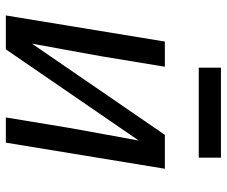

<svg xmlns="http://www.w3.org/2000/svg" viewBox="-78 -678 757 640"><g transform="rotate(90 300.0 -358.5)"><path d="M32 0 119 -530H203L168 -318Q158 -260 147 -202Q136 -144 126 -87L430 -530H543L456 0H372L407 -212Q417 -270 428 -328Q439 -386 449 -443L145 0ZM206 -643V-717H506V-643Z"/></g></svg>

Font: Iosevka Curly Extended Oblique
Style: Regular
Weight: 400
Width: 7
Italic angle: -9°
Monospace: yes
Designer: Belleve Invis
Foundry: Belleve Invis
Version: Version 11.1.0; ttfautohint (v1.8.3)